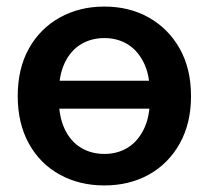

<svg xmlns="http://www.w3.org/2000/svg" viewBox="-20 -553 636 585"><path d="M103 -222V-307H497V-222ZM298 12Q222 12 162 -21Q102 -54 68 -115.5Q34 -177 34 -260Q34 -344 68 -405Q102 -466 162 -499.5Q222 -533 298 -533Q374 -533 433.5 -499.5Q493 -466 527.5 -405Q562 -344 562 -260Q562 -177 527.5 -115.5Q493 -54 433.5 -21Q374 12 298 12ZM159 -255Q159 -198 177 -160Q195 -122 226.5 -103Q258 -84 298 -84Q338 -84 369 -103Q400 -122 418.5 -160Q437 -198 437 -255V-265Q437 -323 418.5 -361Q400 -399 369 -418Q338 -437 298 -437Q258 -437 226.5 -418Q195 -399 177 -361Q159 -323 159 -265Z"/></svg>

Font: TikTok Sans 24pt SemiBold
Style: Regular
Weight: 600
Version: Version 4.000